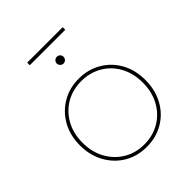

<svg xmlns="http://www.w3.org/2000/svg" viewBox="-215 -908 1041 1041"><g transform="rotate(-45 305.0 -388.0)"><path d="M305 3Q233 3 176.5 -30.5Q120 -64 87 -123.5Q54 -183 54 -259Q54 -336 87 -394.5Q120 -453 176.5 -486.5Q233 -520 305 -520Q377 -520 434 -486.5Q491 -453 523.5 -394.5Q556 -336 556 -259Q556 -183 523.5 -123.5Q491 -64 434 -30.5Q377 3 305 3ZM305 -16Q371 -16 423.5 -47Q476 -78 506 -133Q536 -188 536 -259Q536 -331 506 -385.5Q476 -440 423.5 -470.5Q371 -501 305 -501Q239 -501 187 -470.5Q135 -440 104.5 -385.5Q74 -331 74 -259Q74 -188 104.5 -133Q135 -78 187 -47Q239 -16 305 -16ZM305 -636Q295 -636 287 -644Q279 -652 279 -662Q279 -673 287 -680.5Q295 -688 305 -688Q316 -688 323.5 -680.5Q331 -673 331 -662Q331 -652 323.5 -644Q316 -636 305 -636ZM169 -759V-779H441V-759Z"/></g></svg>

Font: Montserrat Alternates Thin
Style: Regular
Weight: 100
Designer: Julieta Ulanovsky
Foundry: Julieta Ulanovsky
Version: Version 9.000